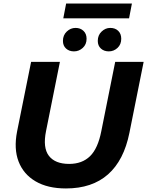

<svg xmlns="http://www.w3.org/2000/svg" viewBox="-20 -1048 828 1080"><path d="M351 12Q248 12 180 -28Q112 -68 84.5 -139.5Q57 -211 76 -308L155 -700H317L239 -311Q220 -217 255 -171.5Q290 -126 369 -126Q442 -126 486.5 -169.5Q531 -213 550 -311L628 -700H788L708 -301Q677 -146 587.5 -67Q498 12 351 12ZM592 -759Q565 -759 547.5 -775Q530 -791 530 -818Q530 -850 551.5 -870.5Q573 -891 600 -891Q628 -891 645 -874.5Q662 -858 662 -830Q662 -798 641 -778.5Q620 -759 592 -759ZM396 -759Q369 -759 351.5 -775Q334 -791 334 -818Q334 -850 355.5 -870.5Q377 -891 405 -891Q432 -891 449.5 -874.5Q467 -858 467 -830Q467 -798 445.5 -778.5Q424 -759 396 -759ZM336 -945 352 -1028H722L706 -945Z"/></svg>

Font: Montserrat Thin
Style: Bold Italic
Weight: 700
Italic angle: -11.3°
Version: Version 9.000